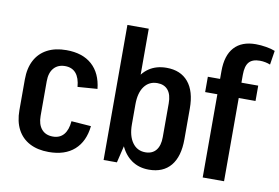

<svg xmlns="http://www.w3.org/2000/svg" viewBox="-80 -892 1508 1036"><g transform="rotate(10 674.5 -374.5)"><path d="M242 9Q181 9 137.5 -14Q94 -37 71 -80.5Q48 -124 48 -186V-354Q48 -416 71 -459.5Q94 -503 137.5 -526Q181 -549 242 -549Q331 -549 382.5 -503Q434 -457 443 -372L335 -364Q331 -413 309.5 -438Q288 -463 250 -463Q211 -463 188.5 -437.5Q166 -412 166 -365V-175Q166 -129 188 -103Q210 -77 250 -77Q288 -77 309.5 -102.5Q331 -128 335 -176L443 -168Q434 -83 382.5 -37Q331 9 242 9Z M791 9Q736 9 696 -19Q656 -47 634 -98.5Q612 -150 611 -222V-320Q612 -393 633.5 -444Q655 -495 695 -522Q735 -549 791 -549Q868 -549 910 -499Q952 -449 952 -354V-186Q952 -91 910.5 -41Q869 9 791 9ZM542 -740H659V-184L615 0H542ZM756 -80Q794 -80 814.5 -105Q835 -130 835 -177V-362Q835 -410 814.5 -434.5Q794 -459 756 -459Q711 -459 685 -424Q659 -389 659 -325V-216Q659 -153 685 -116.5Q711 -80 756 -80Z M1085 -583Q1085 -669 1125.5 -713.5Q1166 -758 1243 -758Q1270 -758 1300 -753Q1330 -748 1349 -740L1337 -663Q1325 -668 1310 -671Q1295 -674 1280 -674Q1239 -674 1220.5 -652.5Q1202 -631 1202 -583V0H1085ZM1018 -540H1294V-456H1018Z"/></g></svg>

Font: Pathway Extreme Condensed SemiBold
Style: Regular
Weight: 600
Width: 3
Version: Version 1.001;gftools[0.9.26]